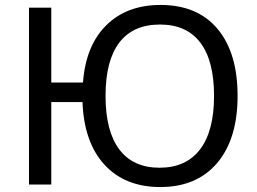

<svg xmlns="http://www.w3.org/2000/svg" viewBox="-20 -745 1039 775"><path d="M627 10Q485 10 402 -80Q319 -170 313 -333H187V0H97V-714H187V-412H315Q326 -561 409 -643Q492 -725 628 -725Q777 -725 858 -628.5Q939 -532 939 -358Q939 -184 856.5 -87Q774 10 627 10ZM624 -68Q731 -68 787.5 -142Q844 -216 844 -358Q844 -500 788.5 -573Q733 -646 626 -646Q517 -646 461.5 -573Q406 -500 406 -358Q406 -216 461.5 -142Q517 -68 624 -68Z"/></svg>

Font: Noto Sans Living
Style: Regular
Weight: 400
Designer: Monotype Design Team
Foundry: Monotype Imaging Inc.
Version: Version 2.013; ttfautohint (v1.8.4.7-5d5b)